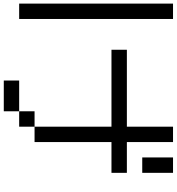

<svg xmlns="http://www.w3.org/2000/svg" viewBox="21 -978 957 1040"><g transform="rotate(90 500.0 -458.5)"><path d="M750 -916.7V-666.7H916.7V-583.3H750V-166.7H666.7V-583.3H250V-666.7H666.7V-916.7ZM0 -83.3V-916.7H83.3V-83.3ZM916.7 -916.7V-750H833.3V-916.7ZM666.7 -166.7V-83.3H583.3V-166.7ZM416.7 0V-83.3H583.3V0Z"/></g></svg>

Font: GalmuriMono11 Regular
Style: Regular
Weight: 400
Designer: Lee Minseo (quiple)
Version: Version 2.399;hotconv 1.1.1;makeotfexe 2.6.0 DEVELOPMENT